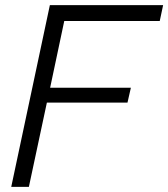

<svg xmlns="http://www.w3.org/2000/svg" viewBox="-20 -730 657 750"><path d="M174.8 -710H617.2L604 -647.9H231L175.8 -387.2H491.2L478 -329.1H163.1L92.8 0H23.9Z"/></svg>

Font: Rawline
Style: Italic
Weight: 400
Italic angle: -12°
Designer: Matt McInerney, Pablo Impallari, Rodrigo Fuenzalida
Foundry: Matt McInerney, Pablo Impallari, Rodrigo Fuenzalida
Version: Version 4.020;PS 004.020;hotconv 1.0.88;makeotf.lib2.5.64775